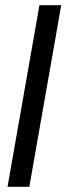

<svg xmlns="http://www.w3.org/2000/svg" viewBox="-20 -720 256 740"><path d="M9 0 132 -700H216L93 0Z"/></svg>

Font: DM Sans 36pt
Style: Italic
Weight: 400
Italic angle: -10°
Designer: Colophon Foundry, Jonny Pinhorn
Foundry: Colophon Foundry
Version: Version 4.004;gftools[0.9.30]